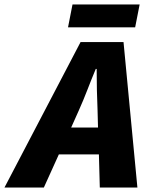

<svg xmlns="http://www.w3.org/2000/svg" viewBox="-86 -838 668 858"><path d="M266 -344 232 -268H352L350 -344Q348 -391 347 -435.5Q346 -480 346 -530H342Q322 -482 304.5 -436.5Q287 -391 266 -344ZM-66 0 274 -650H466L528 0H360L356 -148H177L110 0ZM218 -716 238 -818H538L518 -716Z"/></svg>

Font: mr_Source Sans Pro
Style: Italic
Weight: 900
Italic angle: -11°
Designer: Paul D. Hunt
Foundry: Adobe Systems Incorporated
Version: Version 1.076;July 10, 2024;FontCreator 11.5.0.2430 64-bit